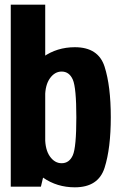

<svg xmlns="http://www.w3.org/2000/svg" viewBox="-20 -805 522 828"><path d="M26.4 0H156.4L175 -78.4V-785H26.4ZM302.8 2.8Q404.1 2.8 431 -81.4Q457.8 -165.6 457.8 -299.4Q457.8 -433.7 431 -517.6Q404.1 -601.4 302.8 -601.4Q225.9 -601.4 166 -559.3Q106.1 -517.3 106.1 -447.4L174.6 -387.6Q174.6 -438.2 195.3 -467.3Q216.1 -496.4 245.8 -496.4Q278.7 -496.4 294 -461.6Q309.2 -426.8 309.2 -299Q309.2 -169.6 294 -135.4Q278.7 -101.1 245.8 -101.1Q216.1 -101.1 195.3 -130.2Q174.6 -159.2 174.6 -212L106.1 -150.1Q106.1 -80.3 166 -38.8Q225.9 2.8 302.8 2.8Z"/></svg>

Font: Anybody Thin Condensed
Style: Regular
Weight: 100
Width: 3
Version: Version 1.113;gftools[0.9.25]